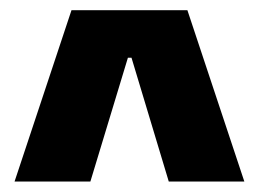

<svg xmlns="http://www.w3.org/2000/svg" viewBox="-20 -659 507 376"><path d="M120 -639H347L458.5 -303.5H310.5L237.5 -546H230.5L157 -303.5H8.5Z"/></svg>

Font: Anek Tamil Medium ExtraBold
Style: Regular
Weight: 800
Version: Version 1.003